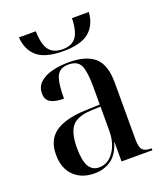

<svg xmlns="http://www.w3.org/2000/svg" viewBox="-139 -838 810 942"><g transform="rotate(-20 266.5 -367.0)"><path d="M254 -606Q161 -606 118.5 -641.5Q76 -677 71 -744H159Q161 -674 183.5 -645Q206 -616 254 -616Q301 -616 323.5 -645Q346 -674 348 -744H436Q431 -677 388.5 -641.5Q346 -606 254 -606ZM193 10Q126 10 85.5 -29.5Q45 -69 45 -141Q45 -218 97 -255Q149 -292 254 -296L331 -299V-392Q331 -470 316 -503Q301 -536 254 -536Q207 -536 191.5 -502Q176 -468 176 -386Q130 -386 106.5 -400Q83 -414 83 -446Q83 -481 106.5 -503Q130 -525 170 -535.5Q210 -546 259 -546Q348 -546 392.5 -507.5Q437 -469 437 -374V-80Q437 -38 449.5 -24Q462 -10 494 -10H497V0H336V-100H334Q317 -42 280 -16Q243 10 193 10ZM224 -10Q256 -10 280 -30.5Q304 -51 317.5 -85Q331 -119 331 -160V-288L278 -286Q207 -282 180 -248Q153 -214 153 -137Q153 -71 170.5 -40.5Q188 -10 224 -10Z"/></g></svg>

Font: Noto Serif Display SemiCondensed Medium
Style: Regular
Weight: 500
Width: 4
Designer: Monotype Design Team
Foundry: Monotype Imaging Inc.
Version: Version 2.009